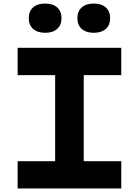

<svg xmlns="http://www.w3.org/2000/svg" viewBox="-20 -1072 790 1092"><path d="M80.3 -155.3H293.7V-644.7H80.3V-800H669.7V-644.7H456.3V-155.3H669.7V0H80.3ZM143.6 -968.7Q143.6 -1007.9 168.4 -1029.9Q193.2 -1051.8 236.8 -1051.8Q280.3 -1051.8 305.1 -1029.9Q329.9 -1007.9 329.9 -968.7Q329.9 -929.5 305.1 -907.5Q280.3 -885.5 236.8 -885.5Q193.2 -885.5 168.4 -907.5Q143.6 -929.5 143.6 -968.7ZM420.1 -968.7Q420.1 -1007.9 444.9 -1029.9Q469.7 -1051.8 513.2 -1051.8Q556.8 -1051.8 581.6 -1029.9Q606.4 -1007.9 606.4 -968.7Q606.4 -929.5 581.6 -907.5Q556.8 -885.5 513.2 -885.5Q469.7 -885.5 444.9 -907.5Q420.1 -929.5 420.1 -968.7Z"/></svg>

Font: Martian Mono sWd Rg
Style: Regular
Weight: 400
Width: 6
Monospace: yes
Designer: Roman Shamin
Foundry: Evil Martians
Version: Version 1.000